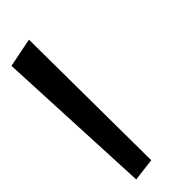

<svg xmlns="http://www.w3.org/2000/svg" viewBox="-299 -708 777 777"><g transform="rotate(-45 90.0 -319.5)"><path d="M64 22 59 -673 -66 -648 -34 34Z"/></g></svg>

Font: Gamestation Warped
Style: Regular
Weight: 400
Designer: Jonas Hecksher
Foundry: Jonas Hecksher, Playtypeª, e-types AS
Version: Version 1.003